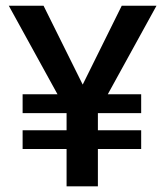

<svg xmlns="http://www.w3.org/2000/svg" viewBox="-20 -660 588 680"><path d="M480 -326.2V-259.3H326.7V-198.7H480V-132.3H326.7V0H215.8V-132.3H60.1V-198.7H215.8V-259.3H60.1V-326.2H183.6L11.2 -639.6H134.3L272.9 -360.4L411.1 -639.6H534.2L361.8 -326.2Z"/></svg>

Font: Yantramanav Medium
Style: Regular
Weight: 500
Version: Version 1.001;PS 1.0;hotconv 1.0.72;makeotf.lib2.5.5900; ttf